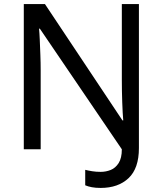

<svg xmlns="http://www.w3.org/2000/svg" viewBox="-20 -734 800 944"><path d="M475 190Q450 190 431.5 186.5Q413 183 399 177V101Q415 105 434 108Q453 111 475 111Q501 111 524.5 101.5Q548 92 563.5 67.5Q579 43 579 0L176 -593H172Q174 -574 175.5 -539Q177 -504 178.5 -464Q180 -424 180 -387V0H97V-714H201L582 -142H586Q583 -174 581 -230.5Q579 -287 579 -342V-714H663V-6Q663 94 612 142Q561 190 475 190Z"/></svg>

Font: Noto Sans Zanabazar Square
Style: Regular
Weight: 400
Version: Version 2.005; ttfautohint (v1.8.4.7-5d5b)